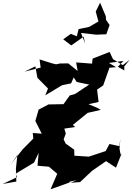

<svg xmlns="http://www.w3.org/2000/svg" viewBox="-34 -1265 974 1412"><path d="M920 -825 869 -786 797 -830 772 -883 647 -834 643 -797 526 -806 537 -743 468 -799 407 -798 379 -792 349 -799 257 -828 265 -768 146 -738 226 -777 241 -693 319 -614 299 -564 422 -638 489 -652 508 -696 530 -662 622 -643 518 -574 479 -563 433 -499 323 -497 250 -459 226 -375 273 -282 207 -287 211 -246 132 -166 45 -56 94 -124 83 -25 86 70 -14 88 91 38 82 12 216 -69 250 -141 242 -46 326 -39 387 13 338 127 478 77 475 -54 440 79 530 60 486 79 555 74 655 -20 632 -1 746 -80 819 -32 860 -135 853 -128 845 -171 851 -246 844 -190 771 -206 743 -154C702 -140 660 -126 619 -113L513 -120L512 -164L449 -209L434 -240L450 -283L439 -319L519 -331L501 -346L611 -435L707 -457L681 -472L617 -499L691 -515L680 -606L725 -637L771 -767L820 -771L767 -802L874 -817L833 -774L880 -747V-777ZM431 -976 490 -931 581 -995 592 -944 562 -1023 673 -1010 748 -1013 772 -1081 746 -1119 744 -1146 702 -1245 670 -1180 690 -1107 621 -1067 544 -1051 531 -998 487 -1016Z"/></svg>

Font: Hussar Lance
Style: ExBdObl
Weight: 700
Foundry: Cannot Into Space Fonts, PlusOne Fonts
Version: Version 2.270